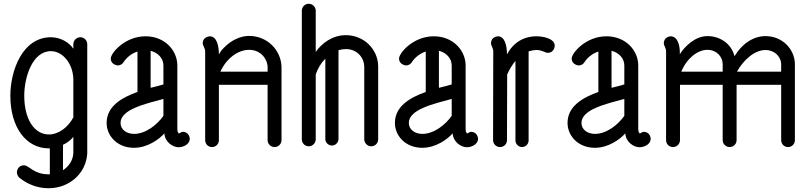

<svg xmlns="http://www.w3.org/2000/svg" viewBox="-20 -774 4294 1021"><path d="M240 -59C161 -59 109 -142 109 -265C109 -361 151 -502 251 -502C314 -502 370 -434 370 -349V-150C342 -97 292 -59 240 -59ZM70 142C70 159 81 169 83 171C122 203 176 227 238 227C350 227 438 147 444 42V-539C444 -559 428 -576 407 -576C387 -576 370 -559 370 -539V-515C347 -550 299 -576 251 -576C98 -576 35 -396 35 -265C35 -99 117 15 240 15C241 15 243 15 245 15V153C243 153 240 153 238 153C159 153 135 105 107 105C82 105 70 126 70 142ZM315 -4C337 -14 356 -29 370 -46V40C368 79 346 111 315 131Z M849 -248V-158C816 -111 755 -62 693 -62C653 -62 621 -85 621 -120C621 -193 755 -222 849 -248ZM569 -463C569 -429 606 -426 606 -426C618 -426 630 -432 636 -442C654 -470 681 -490 711 -500V-285C627 -255 547 -209 547 -120C547 -53 602 12 693 12C764 12 828 -34 854 -65C857 -18 899 9 930 9C954 9 989 -6 989 -36C989 -51 978 -73 952 -73C942 -73 934 -62 930 -65C930 -66 923 -70 923 -87V-426C923 -505 857 -581 754 -581C643 -581 569 -491 569 -463ZM781 -504C820 -494 849 -464 849 -426V-325C829 -319 806 -313 781 -307Z M1071 -500V-29C1071 -8 1087 8 1107 8C1128 8 1144 -8 1144 -29V-323H1403V-29C1403 -8 1420 8 1440 8C1460 8 1477 -8 1477 -29V-419C1474 -510 1399 -583 1305 -583C1290 -583 1222 -582 1156 -504L1144 -485C1144 -528 1134 -581 1095 -581C1094 -581 1058 -578 1058 -544C1058 -531 1071 -519 1071 -500ZM1152 -393C1184 -464 1246 -509 1305 -509C1366 -509 1402 -461 1403 -418V-393Z M1780 -35V-507C1793 -511 1806 -513 1819 -513C1881 -513 1916 -465 1917 -422V-33C1917 -13 1934 4 1954 4C1975 4 1991 -13 1991 -33V-423C1989 -514 1914 -587 1819 -587C1748 -587 1691 -544 1659 -498V-717C1659 -737 1642 -754 1622 -754C1601 -754 1585 -737 1585 -717V-33C1585 -13 1601 4 1622 4C1642 4 1659 -13 1659 -33V-378C1670 -411 1688 -440 1710 -462V-35C1710 -16 1726 0 1745 0C1764 0 1780 -16 1780 -35Z M2382 -248V-158C2349 -111 2288 -62 2226 -62C2186 -62 2154 -85 2154 -120C2154 -193 2288 -222 2382 -248ZM2102 -463C2102 -429 2139 -426 2139 -426C2151 -426 2163 -432 2169 -442C2187 -470 2214 -490 2244 -500V-285C2160 -255 2080 -209 2080 -120C2080 -53 2135 12 2226 12C2297 12 2361 -34 2387 -65C2390 -18 2432 9 2463 9C2487 9 2522 -6 2522 -36C2522 -51 2511 -73 2485 -73C2475 -73 2467 -62 2463 -65C2463 -66 2456 -70 2456 -87V-426C2456 -505 2390 -581 2287 -581C2176 -581 2102 -491 2102 -463ZM2314 -504C2353 -494 2382 -464 2382 -426V-325C2362 -319 2339 -313 2314 -307Z M2676 -485C2676 -534 2663 -581 2628 -581C2626 -581 2591 -578 2591 -544C2591 -531 2603 -518 2603 -501L2602 -29C2602 -8 2619 8 2639 8C2660 8 2676 -8 2676 -29L2677 -378C2690 -407 2705 -431 2721 -450V-27C2721 -8 2737 8 2756 8C2775 8 2791 -8 2791 -27V-501C2805 -505 2819 -508 2833 -508H2836C2864 -507 2880 -493 2893 -493C2923 -493 2930 -522 2930 -530C2930 -571 2864 -581 2833 -581C2808 -581 2726 -578 2676 -485Z M3300 -248V-158C3267 -111 3206 -62 3144 -62C3104 -62 3072 -85 3072 -120C3072 -193 3206 -222 3300 -248ZM3020 -463C3020 -429 3057 -426 3057 -426C3069 -426 3081 -432 3087 -442C3105 -470 3132 -490 3162 -500V-285C3078 -255 2998 -209 2998 -120C2998 -53 3053 12 3144 12C3215 12 3279 -34 3305 -65C3308 -18 3350 9 3381 9C3405 9 3440 -6 3440 -36C3440 -51 3429 -73 3403 -73C3393 -73 3385 -62 3381 -65C3381 -66 3374 -70 3374 -87V-426C3374 -505 3308 -581 3205 -581C3094 -581 3020 -491 3020 -463ZM3232 -504C3271 -494 3300 -464 3300 -426V-325C3280 -319 3257 -313 3232 -307Z M3522 -501V-29C3522 -8 3538 8 3559 8C3579 8 3596 -8 3596 -29V-323H3823V-29C3823 -8 3840 8 3860 8C3880 8 3897 -8 3897 -29V-323H4134V-29C4134 -8 4150 8 4171 8C4191 8 4207 -8 4207 -29V-436C4204 -517 4137 -582 4051 -582C3984 -582 3924 -539 3886 -475C3868 -545 3806 -582 3742 -582C3677 -582 3623 -529 3595 -486C3597 -529 3585 -581 3546 -581C3545 -581 3510 -578 3510 -544C3510 -531 3522 -519 3522 -501ZM3603 -393C3631 -462 3688 -509 3742 -509C3792 -509 3823 -471 3823 -433V-393ZM3899 -393C3933 -454 3991 -508 4051 -508C4099 -508 4132 -473 4134 -435V-393Z"/></svg>

Font: LS
Style: RegularAlt
Weight: 500
Designer: BSozoo
Foundry: BSozoo
Version: Version 001.000